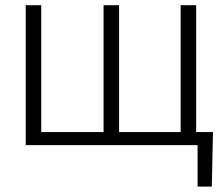

<svg xmlns="http://www.w3.org/2000/svg" viewBox="-20 -548 842 725"><path d="M135.7 -528.3V-49.3H371.1V-528.3H429.7V-49.3H662.1V-528.3H720.7V-49.3H784.2L779.8 156.7H726.1V0H77.1V-528.3Z"/></svg>

Font: Roboto-Light
Style: Regular
Weight: 300
Designer: Google
Version: Version 2.137; 2017